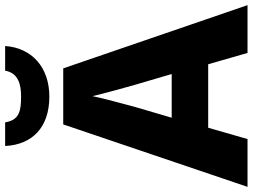

<svg xmlns="http://www.w3.org/2000/svg" viewBox="-138 -911 983 747"><g transform="rotate(-90 353.5 -537.5)"><path d="M548 -1009H452C443 -957 397 -947 352 -947C296 -947 260 -953 251 -1009H159C164 -904 231 -837 351 -837C467 -837 541 -907 548 -1009ZM521 -66H707L461 -783H243L0 -66H186L230 -219H477ZM397 -504 439 -361H269L311 -504C320 -538 344 -625 353 -669C363 -625 387 -539 397 -504Z"/></g></svg>

Font: Noto Sans Malayalam UI ExtraBold
Style: Regular
Weight: 800
Designer: Jelle Bosma - Monotype Design Team
Foundry: Monotype Imaging Inc.
Version: Version 2.104